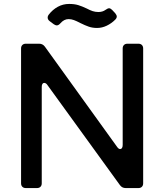

<svg xmlns="http://www.w3.org/2000/svg" viewBox="-20 -955 836 975"><path d="M590 -198Q596 -198 599.5 -203.5Q603 -209 603 -219V-709Q603 -720 609.5 -726.5Q616 -733 627 -733H683Q694 -733 700.5 -726.5Q707 -720 707 -709V-24Q707 -13 700.5 -6.5Q694 0 683 0H618Q600 0 589 -15L221 -523Q214 -534 204 -534Q199 -534 195.5 -529Q192 -524 192 -514V-24Q192 -13 185.5 -6.5Q179 0 168 0H111Q100 0 93.5 -6.5Q87 -13 87 -24V-709Q87 -720 93.5 -726.5Q100 -733 111 -733H179Q197 -733 208 -718L574 -210Q582 -198 590 -198ZM388 -838Q369 -848 355.5 -853Q342 -858 328 -858Q305 -858 286 -836Q277 -826 268 -826Q262 -826 253 -832L233 -847Q222 -855 222 -866Q222 -874 227 -880Q247 -906 273.5 -920.5Q300 -935 331 -935Q358 -935 377.5 -929Q397 -923 420 -912Q437 -903 450.5 -898.5Q464 -894 480 -894Q501 -894 516 -905Q527 -913 534 -913Q541 -913 549 -905L565 -888Q573 -878 573 -871Q573 -863 565 -855Q546 -836 522 -824.5Q498 -813 473 -813Q450 -813 431 -819.5Q412 -826 388 -838Z"/></svg>

Font: Shippori Gochic B2 Bold
Style: Regular
Weight: 700
Designer: FONTDASU
Foundry: FONTDASU / Google Inc. / but / Adobe
Version: Version 1.130